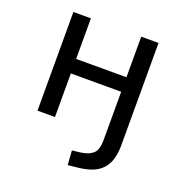

<svg xmlns="http://www.w3.org/2000/svg" viewBox="-125 -605 860 907"><g transform="rotate(20 305.0 -151.5)"><path d="M313 193 308 121 351 116Q389 111 410.5 92.5Q432 74 432 22V-219H179V0H91V-496H179V-292H432V-496H519V19Q519 58 510 88Q501 118 482 139Q463 160 432.5 172Q402 184 359 188Z"/></g></svg>

Font: Nunito Sans 7pt SemiCondensed
Style: Regular
Weight: 400
Width: 4
Designer: Vernon Adams
Foundry: Vernon Adams
Version: Version 3.101;gftools[0.9.27]